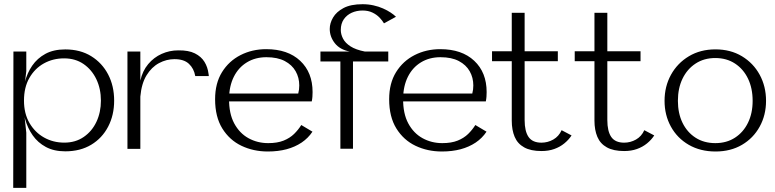

<svg xmlns="http://www.w3.org/2000/svg" viewBox="-20 -722 3759 931"><path d="M45.1 -472H107.5V-377.5L90.8 -234L107.5 -78.5V189H44.1ZM296.5 -482.4Q369.1 -482.4 422.2 -449.6Q475.3 -416.8 504.4 -360.9Q533.5 -305 533.5 -234Q533.5 -163.8 504.4 -107.9Q475.3 -52 422.2 -20.1Q369.1 11.8 296.5 11.8Q241.7 11.8 202.5 -9.3Q163.3 -30.3 138.6 -65.7Q113.8 -101.1 101.7 -144.6Q89.6 -188.1 89.6 -234Q89.6 -279.3 100.6 -323.6Q111.6 -367.9 136.2 -403.7Q160.9 -439.5 200.2 -460.9Q239.5 -482.4 296.5 -482.4ZM290.9 -439Q237 -439 192.9 -414.6Q148.8 -390.1 122.6 -344.4Q96.3 -298.7 96.3 -234Q96.3 -171.3 122.9 -125.6Q149.6 -79.9 193.7 -55.2Q237.8 -30.4 291.9 -30.4Q346.2 -30.4 386.1 -58Q426.1 -85.5 447.7 -131.5Q469.3 -177.5 469.3 -234Q469.3 -291.5 447.3 -337.7Q425.2 -383.9 385.3 -411.5Q345.4 -439 290.9 -439Z M598 0V-472H660.5V-331.1Q670.9 -377.9 698.4 -410.9Q725.9 -443.8 764 -460.8Q802.1 -477.8 844 -477.8Q894.2 -478.6 924.9 -463.2Q955.5 -447.9 971.4 -422.2Q987.2 -396.6 991.1 -364.5Q991.9 -362.1 991.9 -359.6Q991.9 -357.1 992.5 -353.3H926.8Q920.3 -390 896 -412.6Q871.8 -435.2 826 -435.2Q787 -435.2 750.9 -415.9Q714.9 -396.5 690.5 -356.7Q666.1 -316.9 660.5 -253.6V0Z M1085.5 -268.4H1426.1Q1428.7 -278.9 1429.9 -287.8Q1431.1 -296.6 1431.1 -307.8Q1431.1 -345.5 1413.6 -376.4Q1396.2 -407.3 1360.9 -426Q1325.7 -444.6 1271.8 -444.6Q1218.2 -444.6 1177.4 -419.8Q1136.5 -395 1113.9 -349.9Q1091.3 -304.7 1090.7 -244Q1089.9 -171.7 1115.7 -123.7Q1141.6 -75.7 1184.9 -51.9Q1228.3 -28 1280.5 -28Q1324.8 -28 1355.1 -40.2Q1385.4 -52.4 1405.9 -72.4Q1426.3 -92.4 1440.9 -115.8L1495.1 -83.5Q1474.4 -52.2 1442.5 -30.7Q1410.5 -9.3 1369.5 1.7Q1328.4 12.6 1278.6 12.6Q1209 12.6 1151 -15Q1093 -42.6 1058 -99Q1023 -155.4 1023 -240.8Q1023 -318.2 1056.5 -372.2Q1090 -426.2 1146.4 -454.9Q1202.8 -483.6 1271 -483.6Q1375.5 -483.6 1435.6 -427.2Q1495.7 -370.8 1495.7 -275.6Q1495.7 -264.3 1494.9 -253.2Q1494.1 -242.1 1491.7 -230.2H1084.7Z M1630.5 -0.8V-423.8H1533.8V-472H1676.4Q1628 -481.2 1603.5 -512.6Q1578.9 -544 1578.9 -581.8Q1578.9 -609.5 1595 -637Q1611 -664.6 1645.9 -683.1Q1680.8 -701.6 1738.1 -701.6Q1766.2 -701.6 1791.3 -695.9Q1816.5 -690.3 1837.4 -681Q1858.4 -671.6 1874.3 -661.1Q1890.2 -650.5 1900.1 -640.7L1841.9 -608.8Q1834.1 -622.3 1820.1 -637Q1806 -651.6 1785.5 -661.3Q1765.1 -671 1738.1 -671Q1709.3 -671 1685.4 -660.2Q1661.6 -649.4 1647 -628.4Q1632.5 -607.3 1632.5 -576.6Q1632.5 -555.8 1643.3 -534.7Q1654.1 -513.6 1679.6 -497.2Q1705.2 -480.7 1749.6 -472H1862.7V-423.8H1691.6V-0.8Z M1929.5 -268.4H2270.1Q2272.7 -278.9 2273.9 -287.8Q2275.1 -296.6 2275.1 -307.8Q2275.1 -345.5 2257.6 -376.4Q2240.2 -407.3 2204.9 -426Q2169.7 -444.6 2115.8 -444.6Q2062.2 -444.6 2021.4 -419.8Q1980.5 -395 1957.9 -349.9Q1935.3 -304.7 1934.7 -244Q1933.9 -171.7 1959.7 -123.7Q1985.6 -75.7 2029 -51.9Q2072.3 -28 2124.5 -28Q2168.8 -28 2199.1 -40.2Q2229.4 -52.4 2249.9 -72.4Q2270.3 -92.4 2284.9 -115.8L2339.1 -83.5Q2318.4 -52.2 2286.5 -30.7Q2254.5 -9.3 2213.5 1.7Q2172.4 12.6 2122.6 12.6Q2053 12.6 1995 -15Q1937 -42.6 1902 -99Q1867 -155.4 1867 -240.8Q1867 -318.2 1900.5 -372.2Q1934 -426.2 1990.4 -454.9Q2046.8 -483.6 2115 -483.6Q2219.5 -483.6 2279.6 -427.2Q2339.7 -370.8 2339.7 -275.6Q2339.7 -264.3 2338.9 -253.2Q2338.1 -242.1 2335.7 -230.2H1928.7Z M2605.4 10.4Q2553.7 10.4 2521.7 -7.4Q2489.7 -25.1 2475.6 -58.4Q2461.5 -91.7 2461.5 -136.9V-425.2H2365.8V-473.4H2461.5V-660H2523.9V-473.4H2684.9V-425.2H2523.9V-139.9Q2523.9 -85.5 2543 -57.8Q2562.2 -30.2 2605.4 -30.2Q2635.9 -30.2 2662.9 -45.4Q2689.8 -60.7 2703.2 -90.7L2751.4 -65.3Q2737.8 -44.2 2716.5 -26.8Q2695.2 -9.3 2667.6 0.5Q2640.1 10.4 2605.4 10.4Z M3006.4 10.4Q2954.7 10.4 2922.7 -7.4Q2890.7 -25.1 2876.6 -58.4Q2862.5 -91.7 2862.5 -136.9V-425.2H2766.8V-473.4H2862.5V-660H2924.9V-473.4H3085.9V-425.2H2924.9V-139.9Q2924.9 -85.5 2944 -57.8Q2963.2 -30.2 3006.4 -30.2Q3036.9 -30.2 3063.9 -45.4Q3090.8 -60.7 3104.2 -90.7L3152.4 -65.3Q3138.8 -44.2 3117.5 -26.8Q3096.2 -9.3 3068.6 0.5Q3041.1 10.4 3006.4 10.4Z M3449.7 12.6Q3375.9 12.6 3319.9 -19.7Q3264 -52 3233.2 -108Q3202.4 -164 3202.4 -233Q3202.4 -303 3233.6 -359.5Q3264.8 -416 3320.5 -449.3Q3376.2 -482.6 3449.2 -482.6Q3522.3 -482.6 3577.6 -449.3Q3632.9 -416 3663.7 -359.5Q3694.5 -303 3694.5 -233Q3694.5 -164 3663.7 -108Q3632.9 -52 3577.8 -19.7Q3522.7 12.6 3449.7 12.6ZM3448.7 -28Q3503.3 -28 3543.9 -54.4Q3584.5 -80.7 3607 -126.8Q3629.5 -172.9 3629.5 -233Q3629.5 -294.1 3607.2 -340.5Q3584.9 -387 3544.1 -413.8Q3503.3 -440.6 3448.3 -440.6Q3393.8 -440.6 3352.9 -413.8Q3311.9 -387 3289.5 -340.5Q3267.1 -294.1 3267.1 -233Q3267.1 -172.9 3289.4 -126.8Q3311.8 -80.7 3352.6 -54.4Q3393.5 -28 3448.7 -28Z"/></svg>

Font: Panamera Thin
Style: Regular
Weight: 100
Designer: Bastien Sozeau
Foundry: NBR — Bastien Sozeau
Version: Version 3.003;gftools[0.9.33]